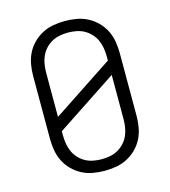

<svg xmlns="http://www.w3.org/2000/svg" viewBox="-111 -832 823 930"><g transform="rotate(-15 300.0 -367.5)"><path d="M300 8Q271 8 242 3Q213 -2 187 -15.5Q161 -29 140 -50Q119 -71 106 -97Q93 -123 88 -152Q83 -181 83 -210V-525Q83 -554 88 -583Q93 -612 106 -638Q119 -664 140 -685Q161 -706 187 -719.5Q213 -733 242 -738Q271 -743 300 -743Q329 -743 358 -738Q387 -733 413 -719.5Q439 -706 460 -685Q481 -664 494 -638Q507 -612 512 -583Q517 -554 517 -525V-210Q517 -181 512 -152Q507 -123 494 -97Q481 -71 460 -50Q439 -29 413 -15.5Q387 -2 358 3Q329 8 300 8ZM148 -303 452 -504V-525Q452 -546 448.5 -567Q445 -588 436.5 -607Q428 -626 413.5 -641.5Q399 -657 381 -667Q363 -677 342 -681Q321 -685 300 -685Q279 -685 258 -681Q237 -677 219 -667Q201 -657 186.5 -641.5Q172 -626 163.5 -607Q155 -588 151.5 -567Q148 -546 148 -525ZM300 -50Q321 -50 342 -54Q363 -58 381 -68Q399 -78 413.5 -93.5Q428 -109 436.5 -128Q445 -147 448.5 -168Q452 -189 452 -210V-432L148 -231V-210Q148 -189 151.5 -168Q155 -147 163.5 -128Q172 -109 186.5 -93.5Q201 -78 219 -68Q237 -58 258 -54Q279 -50 300 -50Z"/></g></svg>

Font: Iosevka SS04 Light Extended
Style: Regular
Weight: 300
Width: 7
Monospace: yes
Designer: Belleve Invis
Foundry: Belleve Invis
Version: Version 19.0.0; ttfautohint (v1.8.4)